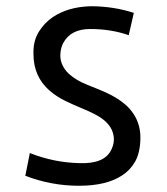

<svg xmlns="http://www.w3.org/2000/svg" viewBox="-20 -592 540 622"><path d="M397 -478Q339.8 -498 272 -498Q209.5 -498 185.1 -453.1Q177.7 -439.9 175.8 -420.2Q173.8 -400.4 181.4 -383.1Q189 -365.7 203.6 -352.5Q226.6 -331.5 263.7 -316.9Q300.8 -302.2 319.6 -293.9Q338.4 -285.6 355.5 -275.4Q372.6 -265.1 387.5 -252Q402.3 -238.8 413.1 -222.2Q436 -187 434.8 -141.6Q433.6 -96.2 417.7 -68.4Q401.9 -40.5 375 -23.4Q324.7 9.8 235.4 9.8Q146.5 9.8 62 -22.5L76.7 -96.2Q154.3 -65.4 237.3 -63.5Q316.4 -60.5 339.4 -104.5Q356.9 -137.7 342.3 -170.9Q328.6 -200.7 287.6 -221.7Q268.1 -231.9 243.4 -241.9Q218.8 -252 190.7 -265.6Q162.6 -279.3 139.6 -299.3Q88.4 -344.7 88.4 -417V-424.3Q88.4 -461.4 106.4 -490Q124.5 -518.6 150.4 -536.1Q200.2 -569.8 273.4 -571.8Q347.2 -571.8 413.6 -550.3Z"/></svg>

Font: Duru Sans
Style: Regular
Weight: 400
Designer: Onur Yazõcõgil
Foundry: Onur Yazõcõgil
Version: Version 1.001